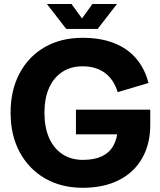

<svg xmlns="http://www.w3.org/2000/svg" viewBox="-20 -906 785 943"><path d="M386.5 16.3Q280.8 16.3 200.9 -29.9Q120.9 -76.2 76.5 -159.2Q32 -242.2 32 -352Q32 -462.8 76.1 -545.8Q120.2 -628.8 199.9 -674.6Q279.5 -720.3 385.3 -720.3Q472.8 -720.3 538.5 -695Q604.1 -669.8 647.4 -620.2Q690.6 -570.7 709.3 -498.3L558 -453.5Q539.2 -515.5 495.3 -547.9Q451.3 -580.3 386 -580.3Q327.9 -580.3 285.8 -552.7Q243.7 -525.1 221 -474.1Q198.3 -423.2 198.3 -352Q198.3 -280.4 221.1 -228.7Q244 -177 286.4 -148.9Q328.9 -120.8 387.3 -120.8Q443.3 -120.8 480.4 -138.4Q517.4 -156 536.5 -190Q555.7 -223.9 558.5 -272.9L600.9 -246.2H353V-367.5H718V-293.8Q718 -198.1 677.9 -128.4Q637.9 -58.7 563.6 -21.2Q489.4 16.3 386.5 16.3ZM305.3 -764 210.3 -886.5H330.9L411.5 -776H354.2L434.1 -886.5H554.7L459.7 -764Z"/></svg>

Font: TikTok Sans Light
Style: Regular
Weight: 300
Version: Version 4.000